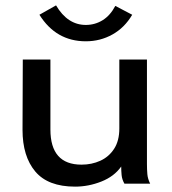

<svg xmlns="http://www.w3.org/2000/svg" viewBox="-20 -685 640 716"><path d="M260 11Q159 11 111.5 -45.5Q64 -102 64 -201L65 -463H168V-202Q168 -71 284 -71Q322 -71 354 -85.5Q386 -100 405.5 -130Q425 -160 425 -206V-463H528V-73Q528 -53 529.5 -35.5Q531 -18 540 0H444Q435 -16 433.5 -32Q432 -48 432 -64Q406 -27 358 -8Q310 11 260 11ZM410 -663 473 -630Q445 -582 399.5 -556.5Q354 -531 300 -531Q189 -531 127 -630L189 -665Q232 -592 300 -592Q334 -592 362.5 -609.5Q391 -627 410 -663Z"/></svg>

Font: Inconsolata Expanded SemiBold
Style: Regular
Weight: 600
Width: 7
Monospace: yes
Designer: Raph Levien, Cyreal, Brenton Simpson
Foundry: Raph Levien, Cyreal, Google
Version: Version 3.001; ttfautohint (v1.8.2.53-6de2)